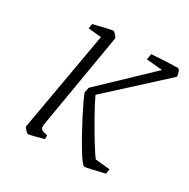

<svg xmlns="http://www.w3.org/2000/svg" viewBox="-114 -555 655 667"><g transform="rotate(30 214.0 -221.0)"><path d="M61 -12 131 -410 79 -415 82 -434Q150 -451 158 -451Q161 -451 169 -442Q177 -433 176 -430L112 -51Q111 -47 111 -41Q111 -32 117 -28Q123 -24 140 -21V-6Q127 -2 109 2.5Q91 7 81 9Q77 9 69 0.5Q61 -8 61 -12ZM178 -216 182 -236 372 -417 308 -423 312 -446Q338 -448 369 -449.5Q400 -451 416 -451Q421 -451 425 -440.5Q429 -430 428 -422L215 -227Q232 -190 270.5 -124Q309 -58 328 -33L386 -27L384 -8Q314 9 307 9Q298 9 270 -37.5Q242 -84 213 -140.5Q184 -197 178 -216Z"/></g></svg>

Font: Grenze ExtraLight
Style: Italic
Weight: 275
Italic angle: -10°
Designer: Renata Polastri
Foundry: Omnibus-Type
Version: Version 1.002; ttfautohint (v1.8)